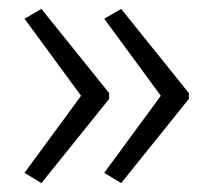

<svg xmlns="http://www.w3.org/2000/svg" viewBox="-20 -487 479 431"><path d="M73 -76 35 -99 162 -272 35 -445 73 -467 225 -278V-265ZM252 -76 214 -99 341 -272 214 -445 252 -467 404 -278V-265Z"/></svg>

Font: Noto Sans UI NarrowLight
Style: Regular
Weight: 300
Width: 4
Designer: Monotype Design Team
Foundry: Monotype Imaging Inc.
Version: Version 1.001